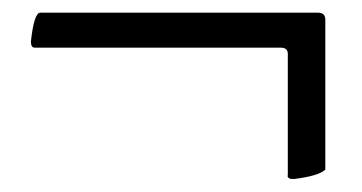

<svg xmlns="http://www.w3.org/2000/svg" viewBox="-20 -430 565 300"><path d="M28.3 -365.2Q33.2 -410.2 43 -410.2H476.6Q488.3 -410.2 488.3 -399.4V-165Q478.5 -155.3 440.4 -150.4H436.5Q432.6 -150.4 430.7 -152.3Q428.7 -154.3 429.7 -156.2V-157.2V-345.7Q429.7 -355.5 418.9 -355.5H34.2Q28.3 -355.5 28.3 -365.2Z"/></svg>

Font: Crimson Text
Style: Roman
Weight: 400
Version: Version 0.13